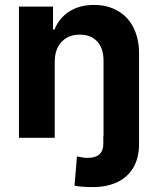

<svg xmlns="http://www.w3.org/2000/svg" viewBox="-20 -557 639 776"><path d="M398.4 -5.9V-312.5Q398.4 -361.3 373 -389.2Q347.7 -417 302.7 -417Q256.3 -417 228.8 -387.7Q201.2 -358.4 201.2 -306.6V0H56.6V-530.3H194.3V-437.5H200.2Q218.8 -484.4 260.3 -510.7Q301.8 -537.1 359.4 -537.1Q414.6 -537.1 456.1 -513.2Q497.6 -489.3 520 -444.1Q542.5 -398.9 542 -337.9V24.4Q542 81.5 518.8 120.6Q495.6 159.7 453.4 179.4Q411.1 199.2 354.5 199.2Q309.6 199.2 281.2 193.4L291 75.2Q316.4 81.1 334 81.1Q397.5 81.1 397.5 24.4V-5.9Z"/></svg>

Font: Pretendard
Style: Bold
Weight: 700
Designer: Base glyphs from Inter by Rasmus Andersson; Hangeul glyphs from Noto Sans CJK(Source Han Sans) by Jang Soo-young and Kan
Foundry: Kil Hyung-jin
Version: Version 1.309